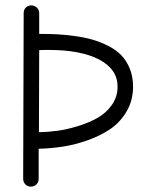

<svg xmlns="http://www.w3.org/2000/svg" viewBox="-20 -694 582 720"><path d="M95.2 5.9Q83 5.9 75 -2.7Q66.9 -11.2 66.9 -23.9L68.8 -645Q68.8 -657.7 77.1 -665.8Q85.4 -673.8 97.2 -673.8Q109.4 -673.8 118.2 -665.5Q127 -657.2 127 -644V-566.9Q162.6 -566.9 193.1 -565.4Q223.6 -564 260.7 -558.8Q297.9 -553.7 327.4 -545.2Q356.9 -536.6 386.2 -521.7Q415.5 -506.8 435.1 -486.6Q454.6 -466.3 466.8 -436.3Q479 -406.2 479 -369.1Q479 -318.4 455.6 -277.6Q432.1 -236.8 395.5 -211.4Q358.9 -186 310.5 -168.7Q262.2 -151.4 216.6 -144.3Q170.9 -137.2 125 -136.2V-22.9Q125 -10.7 116.5 -2.4Q107.9 5.9 95.2 5.9ZM126 -198.2Q159.2 -198.7 195.3 -203.6Q231.4 -208.5 272.7 -221.2Q314 -233.9 346.2 -252.2Q378.4 -270.5 399.7 -300.8Q420.9 -331.1 420.9 -369.1Q420.9 -434.1 352.3 -470.5Q283.7 -506.8 161.1 -506.8Q135.7 -506.8 127 -505.9Z"/></svg>

Font: Comic Neue
Style: Regular
Weight: 400
Designer: Craig Rozynski
Foundry: Craig Rozynski
Version: Version 2.003;hotconv 1.0.109;makeotfexe 2.5.65596